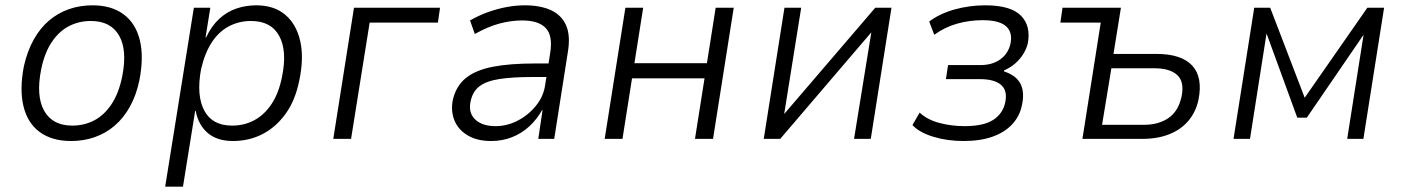

<svg xmlns="http://www.w3.org/2000/svg" viewBox="-20 -523 5289 723"><path d="M248 8Q176 8 130 -25.5Q84 -59 68.5 -122.5Q53 -186 70 -274Q83 -331 107 -374Q131 -417 164.5 -445.5Q198 -474 239.5 -488.5Q281 -503 328 -503Q400 -503 445.5 -469Q491 -435 506.5 -372Q522 -309 505 -221Q493 -164 469 -121Q445 -78 411.5 -49.5Q378 -21 336.5 -6.5Q295 8 248 8ZM252 -50Q297 -50 334.5 -69.5Q372 -89 399.5 -130Q427 -171 440 -234Q460 -334 428.5 -389Q397 -444 322 -444Q278 -444 240.5 -425Q203 -406 175.5 -365.5Q148 -325 135 -262Q115 -161 146.5 -105.5Q178 -50 252 -50Z M602 180 710 -494H772L754 -382H756Q777 -426 806 -452.5Q835 -479 870.5 -491Q906 -503 945 -503Q1012 -503 1054 -467.5Q1096 -432 1110.5 -368.5Q1125 -305 1107 -220Q1092 -145 1055.5 -94.5Q1019 -44 968.5 -18Q918 8 857 8Q798 8 762.5 -22Q727 -52 717 -105L715 -106L669 180ZM854 -50Q900 -50 938 -70.5Q976 -91 1003 -132Q1030 -173 1042 -234Q1062 -331 1031.5 -387.5Q1001 -444 925 -444Q880 -444 842 -424Q804 -404 777.5 -363.5Q751 -323 737 -262Q719 -164 749 -107Q779 -50 854 -50Z M1235 0 1313 -494H1637L1629 -438H1372L1302 0Z M1829 8Q1777 8 1741.5 -13Q1706 -34 1691.5 -69Q1677 -104 1685 -146Q1697 -199 1734 -229Q1771 -259 1835.5 -271.5Q1900 -284 1994 -284H2058L2050 -233H1985Q1910 -233 1861 -225.5Q1812 -218 1786 -198.5Q1760 -179 1752 -141Q1743 -98 1769.5 -73Q1796 -48 1846 -48Q1889 -48 1929 -68.5Q1969 -89 1998 -124.5Q2027 -160 2033 -204L2052 -325Q2062 -389 2035 -417.5Q2008 -446 1946 -446Q1905 -446 1861.5 -434.5Q1818 -423 1768 -395L1750 -446Q1783 -465 1818 -477.5Q1853 -490 1888 -496.5Q1923 -503 1956 -503Q2014 -503 2054 -485Q2094 -467 2111.5 -428Q2129 -389 2118 -325L2067 0H2007L2023 -108H2021Q2002 -74 1973.5 -47.5Q1945 -21 1908.5 -6.5Q1872 8 1829 8Z M2257 0 2335 -494H2402L2369 -285H2642L2675 -494H2743L2665 0H2597L2633 -228H2360L2324 0Z M2856 0 2934 -494H2997L2932 -88H2928L3276 -494H3337L3259 0H3196L3262 -407H3266L2918 0Z M3608 8Q3547 8 3494.5 -8Q3442 -24 3416 -52L3443 -99Q3472 -72 3517.5 -60Q3563 -48 3612 -48Q3684 -48 3720 -71.5Q3756 -95 3765 -136Q3775 -181 3750 -203Q3725 -225 3670 -225H3542L3550 -278H3673Q3716 -278 3746 -299Q3776 -320 3785 -358Q3794 -401 3768.5 -424Q3743 -447 3680 -447Q3631 -447 3584.5 -434Q3538 -421 3498 -392L3479 -442Q3519 -472 3575 -487.5Q3631 -503 3690 -503Q3786 -503 3824.5 -464Q3863 -425 3850 -358Q3845 -339 3833.5 -320Q3822 -301 3804 -285Q3786 -269 3761 -258V-254Q3807 -239 3823 -207Q3839 -175 3828 -126Q3820 -86 3792 -55.5Q3764 -25 3718 -8.5Q3672 8 3608 8Z M4056 0 4125 -438H3973L3981 -494H4201L4173 -320H4334Q4429 -320 4469.5 -276Q4510 -232 4493 -147Q4483 -101 4455 -68Q4427 -35 4383 -17.5Q4339 0 4281 0ZM4130 -53H4287Q4343 -53 4380 -78.5Q4417 -104 4429 -158Q4441 -214 4413.5 -240Q4386 -266 4326 -266H4165Z M4625 0 4703 -494H4763L4893 -155L5129 -494H5192L5114 0H5053L5115 -394H5116L4901 -80H4865L4750 -395H4749L4687 0Z"/></svg>

Font: Nunito Sans 7pt SemiCondensed Light
Style: Italic
Weight: 300
Width: 4
Italic angle: -9°
Designer: Vernon Adams
Foundry: Vernon Adams
Version: Version 3.101;gftools[0.9.27]